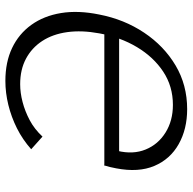

<svg xmlns="http://www.w3.org/2000/svg" viewBox="-21 -686 716 714"><g transform="rotate(-90 337.0 -329.0)"><path d="M288 9Q214 9 158 -22.5Q102 -54 77 -113Q52 -172 68 -255Q70 -266 73 -278.5Q76 -291 79 -300L145 -280Q142 -276 139 -267.5Q136 -259 133 -250Q119 -192 138 -145.5Q157 -99 201 -71.5Q245 -44 304 -44Q373 -44 427.5 -80Q482 -116 519 -178Q556 -240 570 -318Q582 -383 574.5 -437Q567 -491 541.5 -530Q516 -569 475.5 -590.5Q435 -612 381 -612Q349 -612 314.5 -603Q280 -594 247 -576.5Q214 -559 186 -529L139 -571Q175 -603 217 -624Q259 -645 304 -656Q349 -667 393 -667Q463 -667 515.5 -642Q568 -617 601.5 -570.5Q635 -524 645.5 -460Q656 -396 640 -318Q622 -225 572.5 -151Q523 -77 450.5 -34Q378 9 288 9ZM103 -244 79 -299H587L575 -244Z"/></g></svg>

Font: Ysabeau
Style: Italic
Weight: 400
Italic angle: -12°
Designer: Christian Thalmann (Catharsis Fonts)
Version: Version 2.000;gftools[0.9.27.dev2+g8671c4b]